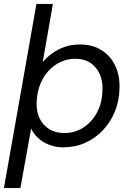

<svg xmlns="http://www.w3.org/2000/svg" viewBox="-34 -740 676 980"><path d="M-14 220 152 -720H236L184 -423Q204 -447 231.5 -467Q259 -487 294 -500Q329 -513 374 -513Q439 -513 485 -483.5Q531 -454 554.5 -404Q578 -354 576 -290Q575 -226 552.5 -171Q530 -116 491 -75Q452 -34 401 -11Q350 12 289 12Q249 12 215.5 -1.5Q182 -15 159 -37Q136 -59 125 -84L70 220ZM294 -61Q349 -61 392.5 -89.5Q436 -118 462 -167.5Q488 -217 489 -280Q491 -327 474.5 -363Q458 -399 427 -419.5Q396 -440 352 -440Q296 -440 251.5 -410.5Q207 -381 181 -331Q155 -281 153 -217Q151 -170 168.5 -135Q186 -100 218 -80.5Q250 -61 294 -61Z"/></svg>

Font: DM Sans 18pt
Style: Italic
Weight: 400
Italic angle: -10°
Designer: Colophon Foundry, Jonny Pinhorn
Foundry: Colophon Foundry
Version: Version 4.004;gftools[0.9.30]